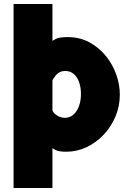

<svg xmlns="http://www.w3.org/2000/svg" viewBox="-20 -730 639 963"><path d="M581 -255Q581 -198 559.5 -146.5Q538 -95 500.5 -55Q463 -15 414.5 8Q366 31 312 31Q275 31 259 22.5Q243 14 243 13V213H48V-710H243V-525Q243 -525 259.5 -534.5Q276 -544 319 -544Q379 -544 427 -518.5Q475 -493 509.5 -451Q544 -409 562.5 -358Q581 -307 581 -255ZM386 -259Q386 -291 377 -317Q368 -343 350.5 -358.5Q333 -374 307 -374Q292 -374 280.5 -368.5Q269 -363 260 -352.5Q251 -342 243 -327V-179Q243 -174 247.5 -167.5Q252 -161 260.5 -154.5Q269 -148 280.5 -143.5Q292 -139 305 -139Q323 -139 337.5 -147.5Q352 -156 363 -172Q374 -188 380 -210Q386 -232 386 -259Z"/></svg>

Font: Raleway Thin Black
Style: Regular
Weight: 900
Version: Version 4.026